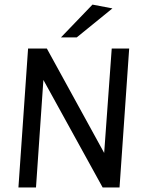

<svg xmlns="http://www.w3.org/2000/svg" viewBox="-20 -826 642 846"><path d="M61.2 0 103.7 -612H186.5L439 -152.1L472.3 -612H549.2L506.7 0H432.3L171.2 -473.8L138.6 0ZM248.5 -661.1 387.5 -805.7 475.4 -789 318 -661.1Z"/></svg>

Font: Ancizar Sans Thin
Style: Italic
Weight: 100
Italic angle: -4°
Designer: Cesar Puertas, Viviana Monsalve, Julian Moncada, Julian Prieto, Jose Castro, Mariel Hernandez, Felipe Aragon, Sara Alarc
Version: Version 8.100